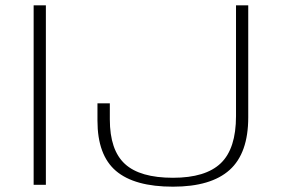

<svg xmlns="http://www.w3.org/2000/svg" viewBox="-20 -695 1071 722"><path d="M106.5 0H152.5V-675H106.5ZM630.5 7Q773.5 7 843.5 -56Q913.5 -119 913.5 -253.5V-675H867.5V-258.5Q867.5 -136 810.2 -81.2Q753 -26.5 630.5 -26.5Q506.5 -26.5 449.8 -78.5Q393 -130.5 393 -246V-306.5H346.5V-241.5Q346.5 -111.5 416.2 -52.2Q486 7 630.5 7Z"/></svg>

Font: Anybody Expanded ExtraLight
Style: Regular
Weight: 250
Width: 7
Version: Version 1.113;gftools[0.9.25]